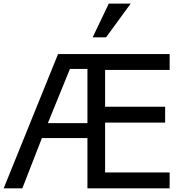

<svg xmlns="http://www.w3.org/2000/svg" viewBox="-39 -1020 972 1040"><path d="M668.9 -1000.5 535.6 -817.9H462.9L550.3 -1000.5ZM879.9 0H434.6V-272H188L82 0H-19L275.4 -727.1H879.9V-641.1H530.3V-441.9H855.5V-356H530.3V-85.9H879.9ZM434.6 -353V-646.5H339.8L220.2 -353Z"/></svg>

Font: SG Kara Bold
Style: Regular
Weight: 400
Designer: Damoon Khanjanzadeh
Version: Version 1.000